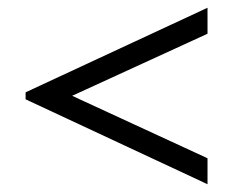

<svg xmlns="http://www.w3.org/2000/svg" viewBox="-20 -568 595 495"><path d="M46 -330V-312L515 -93V-160L166 -321L515 -481V-548Z"/></svg>

Font: Ortica Linear
Style: Bold
Weight: 700
Designer: Benedetta Bovani
Foundry: Collletttivo
Version: Version 2.000;Glyphs 3.1.2 (3151)